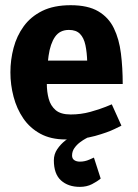

<svg xmlns="http://www.w3.org/2000/svg" viewBox="-20 -528 532 738"><path d="M251.7 -508 245 -413Q210 -413 191.7 -386.7Q173.3 -360.3 166.7 -313.5Q160 -266.7 160 -205L20 -250Q20 -298 32.2 -344Q44.3 -390 71.2 -427Q98 -464 142.3 -486Q186.7 -508 251.7 -508ZM409.7 -127 446.7 -45Q446.7 -45 420.2 -32Q393.7 -19 345.7 -5.5Q297.7 8 231.7 8L251.7 -88Q291 -88 327.2 -98Q363.3 -108 386.5 -117.5Q409.7 -127 409.7 -127ZM20 -250 160 -205Q160 -175 167.2 -148.3Q174.3 -121.7 193.8 -104.8Q213.3 -88 251.7 -88L231.7 8Q175.3 8 135 -14Q94.7 -36 69.5 -73Q44.3 -110 32.2 -156Q20 -202 20 -250ZM90.7 -295H441.7L451.7 -205H90.7ZM251.7 -508Q318 -508 357.8 -484.5Q397.7 -461 417.8 -419.3Q438 -377.7 444.8 -322.7Q451.7 -267.7 451.7 -205H316.3Q316.3 -251 315.3 -288.8Q314.3 -326.7 308.3 -354.7Q302.3 -382.7 287.5 -397.8Q272.7 -413 245 -413ZM318.3 0Q318.3 0 309.2 4.8Q300 9.7 287.7 18.8Q275.3 28 266.2 40.8Q257 53.7 257 69.7Q257 81.7 265.5 87.5Q274 93.3 287 93.3Q306 93.3 323.5 85.5Q341 77.7 341 77.7L367 158.3Q354 169.3 333.7 179.8Q313.3 190.3 287 190.3Q242 190.3 214.5 165.5Q187 140.7 187 88.3Q187 64.7 200 45.5Q213 26.3 230.7 12.5Q248.3 -1.3 261.3 -8.7Q274.3 -16 274.3 -16Z"/></svg>

Font: Epunda Slab Light
Style: Regular
Weight: 300
Designer: Simon Atzbach
Foundry: typofactur
Version: Version 1.102